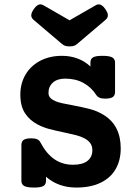

<svg xmlns="http://www.w3.org/2000/svg" viewBox="-20 -845 640 876"><path d="M504.9 -559.6V-425.8Q504.9 -409.2 494.4 -402.1Q483.9 -395 460 -395Q443.8 -395 434.6 -398.9Q425.3 -402.8 419.9 -410.6Q397 -446.8 360.8 -466.6Q324.7 -486.3 277.3 -486.3Q241.7 -486.3 221.4 -468.3Q201.2 -450.2 201.2 -421.4Q201.2 -407.2 210 -398.2Q218.8 -389.2 235.4 -382.3Q256.8 -374 309.1 -365.2Q359.9 -355.5 392.1 -346.9Q424.3 -338.4 452.6 -320.8Q530.8 -273.4 530.8 -168Q530.8 -114.3 508.1 -74.2Q485.4 -34.2 439.9 -11.7Q394.5 10.7 328.1 10.7Q246.6 10.7 189.9 -38.6V-20Q189.9 -3.4 178 3.7Q166 10.7 135.3 10.7Q104 10.7 90.8 3.7Q77.6 -3.4 77.6 -20V-183.1Q77.6 -199.7 88.1 -206.8Q98.6 -213.9 122.6 -213.9Q139.6 -213.9 149.7 -209.5Q159.7 -205.1 165 -194.3Q191.4 -144 228 -118.7Q264.6 -93.3 313.5 -93.3Q356.4 -93.3 378.9 -110.8Q401.4 -128.4 401.4 -159.7Q401.4 -179.2 391.4 -192.6Q381.3 -206.1 362.3 -215.3Q346.7 -223.1 327.9 -228Q309.1 -232.9 272.5 -240.7Q230.5 -249.5 203.1 -256.8Q175.8 -264.2 151.9 -276.9Q114.7 -296.4 93.8 -328.9Q72.8 -361.3 72.8 -413.1Q72.8 -464.8 96.7 -505.1Q120.6 -545.4 163.8 -567.9Q207 -590.3 262.7 -590.3Q301.8 -590.3 335 -577.6Q368.2 -564.9 392.6 -541.5V-559.6Q392.6 -576.2 404.5 -583.3Q416.5 -590.3 447.3 -590.3Q478.5 -590.3 491.7 -583.3Q504.9 -576.2 504.9 -559.6ZM262.7 -644.5 133.3 -754.4Q122.6 -763.7 122.6 -774.9Q122.6 -787.1 134.8 -804.2Q149.4 -825.2 164.1 -825.2Q171.9 -825.2 180.2 -819.8L297.4 -752.4L414.6 -819.8Q422.9 -825.2 430.7 -825.2Q445.3 -825.2 460 -804.2Q472.2 -787.1 472.2 -774.9Q472.2 -763.7 461.4 -754.4L332 -644.5Q325.2 -638.7 317.6 -636Q310.1 -633.3 297.4 -633.3Q284.7 -633.3 277.1 -636Q269.5 -638.7 262.7 -644.5Z"/></svg>

Font: Courier Prime
Style: Bold
Weight: 700
Designer: Alan Dague-Greene, Quote-Unquote Apps
Foundry: Quote-Unquote Apps
Version: Version 3.018